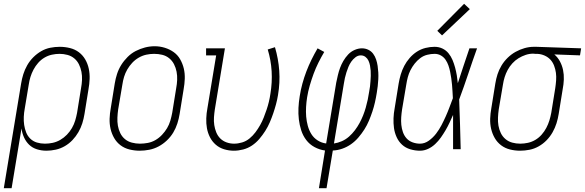

<svg xmlns="http://www.w3.org/2000/svg" viewBox="-36 -784 3074 1009"><path d="M-16 205 75 -345Q79 -370 86.5 -394Q94 -418 107 -441Q120 -464 139 -483Q158 -502 180.5 -515Q203 -528 228 -533Q253 -538 278 -538Q305 -538 331.5 -531.5Q358 -525 378.5 -509.5Q399 -494 412 -471.5Q425 -449 430.5 -423Q436 -397 435 -369.5Q434 -342 429 -315L408 -185Q404 -160 396.5 -136Q389 -112 376 -89.5Q363 -67 345 -48Q327 -29 304.5 -16Q282 -3 257 2.5Q232 8 208 8Q182 8 158 0.5Q134 -7 117 -23.5Q100 -40 90 -62.5Q80 -85 77 -109L25 205ZM200 -29Q221 -29 241.5 -33.5Q262 -38 281 -49Q300 -60 315.5 -76Q331 -92 342 -111Q353 -130 359 -150Q365 -170 369 -191L390 -321Q394 -342 395 -364Q396 -386 392 -406.5Q388 -427 379 -445.5Q370 -464 354.5 -477Q339 -490 318.5 -495.5Q298 -501 277 -501Q257 -501 236.5 -496.5Q216 -492 197.5 -481Q179 -470 164.5 -453.5Q150 -437 140 -418Q130 -399 124 -379.5Q118 -360 115 -339L94 -213Q90 -192 89 -170Q88 -148 91 -127.5Q94 -107 101.5 -88Q109 -69 123.5 -55Q138 -41 158 -35Q178 -29 200 -29Z M698 8Q671 8 644.5 1.5Q618 -5 597.5 -20.5Q577 -36 564 -58.5Q551 -81 545 -107Q539 -133 540 -160.5Q541 -188 546 -215L567 -345Q571 -370 579 -395Q587 -420 601 -442.5Q615 -465 634.5 -484.5Q654 -504 677.5 -516Q701 -528 726 -534.5Q751 -541 777 -541Q804 -541 830 -533Q856 -525 877 -510Q898 -495 911 -472Q924 -449 930 -423.5Q936 -398 935 -370Q934 -342 929 -315L908 -185Q904 -160 896 -135Q888 -110 874.5 -87.5Q861 -65 841 -46Q821 -27 797.5 -14.5Q774 -2 748.5 3Q723 8 698 8ZM699 -29Q720 -29 741 -33Q762 -37 781 -48Q800 -59 815.5 -75.5Q831 -92 842 -110.5Q853 -129 859 -149.5Q865 -170 869 -191L890 -321Q894 -342 895 -364Q896 -386 892 -407Q888 -428 878.5 -446.5Q869 -465 853 -478Q837 -491 816.5 -496Q796 -501 774 -501Q753 -501 732.5 -496.5Q712 -492 693 -481Q674 -470 659 -454Q644 -438 633 -419Q622 -400 616 -380Q610 -360 607 -339L585 -209Q582 -188 581 -166Q580 -144 583.5 -123.5Q587 -103 596 -84.5Q605 -66 620.5 -53Q636 -40 657 -34.5Q678 -29 699 -29Z M1193 8Q1167 8 1142 0.5Q1117 -7 1098 -23.5Q1079 -40 1067.5 -62.5Q1056 -85 1051.5 -110Q1047 -135 1048 -162Q1049 -189 1054 -215L1100 -493H1047V-530H1146L1093 -209Q1090 -189 1088.5 -168Q1087 -147 1090 -127Q1093 -107 1100.5 -88.5Q1108 -70 1121.5 -56.5Q1135 -43 1154 -36Q1173 -29 1194 -29Q1215 -29 1236.5 -35.5Q1258 -42 1275.5 -56.5Q1293 -71 1306.5 -89Q1320 -107 1331 -126.5Q1342 -146 1350 -166.5Q1358 -187 1365 -207.5Q1372 -228 1377 -249Q1382 -270 1385 -291Q1395 -351 1391.5 -409.5Q1388 -468 1371 -524L1409 -536Q1427 -475 1431.5 -412.5Q1436 -350 1425 -285Q1421 -260 1414.5 -236Q1408 -212 1400 -188.5Q1392 -165 1382 -141.5Q1372 -118 1358 -96Q1344 -74 1327 -54Q1310 -34 1288.5 -19.5Q1267 -5 1242 1.5Q1217 8 1193 8Z M1640 205 1672 7Q1643 3 1617 -11Q1591 -25 1573.5 -48Q1556 -71 1547 -99Q1538 -127 1534.5 -156.5Q1531 -186 1532.5 -217Q1534 -248 1539 -278Q1544 -311 1553 -344Q1562 -377 1574 -408.5Q1586 -440 1601 -470.5Q1616 -501 1633 -530L1668 -511Q1652 -484 1637.5 -455Q1623 -426 1612 -396Q1601 -366 1592 -335Q1583 -304 1578 -273Q1574 -248 1572.5 -222Q1571 -196 1573 -171.5Q1575 -147 1581.5 -123Q1588 -99 1600.5 -79Q1613 -59 1633.5 -46Q1654 -33 1678 -30L1731 -350Q1735 -369 1739.5 -388.5Q1744 -408 1751 -427Q1758 -446 1768.5 -464Q1779 -482 1793.5 -497.5Q1808 -513 1827.5 -521.5Q1847 -530 1866 -530Q1884 -530 1899.5 -522.5Q1915 -515 1925 -501.5Q1935 -488 1940.5 -471.5Q1946 -455 1948.5 -438Q1951 -421 1952 -403.5Q1953 -386 1952 -367.5Q1951 -349 1949 -331Q1947 -313 1944 -296Q1940 -271 1934.5 -246.5Q1929 -222 1921 -198Q1913 -174 1903 -150Q1893 -126 1879 -104Q1865 -82 1847.5 -61.5Q1830 -41 1808.5 -26Q1787 -11 1762.5 -2.5Q1738 6 1713 7L1680 205ZM1719 -30Q1740 -33 1760.5 -42Q1781 -51 1798 -66Q1815 -81 1829 -99.5Q1843 -118 1853.5 -137.5Q1864 -157 1872 -177Q1880 -197 1886 -218Q1892 -239 1896.5 -260Q1901 -281 1904 -302Q1907 -316 1908.5 -330Q1910 -344 1911 -358Q1912 -372 1912.5 -385.5Q1913 -399 1912 -412.5Q1911 -426 1908.5 -439.5Q1906 -453 1900.5 -465Q1895 -477 1884.5 -485Q1874 -493 1860 -493Q1845 -493 1832 -483Q1819 -473 1810 -460Q1801 -447 1795 -432.5Q1789 -418 1784.5 -403.5Q1780 -389 1776.5 -374Q1773 -359 1771 -344Z M2171 8Q2145 8 2120 0.5Q2095 -7 2077 -23.5Q2059 -40 2048.5 -63Q2038 -86 2034.5 -111Q2031 -136 2032 -162.5Q2033 -189 2038 -215L2059 -345Q2063 -369 2070 -392.5Q2077 -416 2088.5 -438Q2100 -460 2117 -479.5Q2134 -499 2155 -512.5Q2176 -526 2200 -532Q2224 -538 2248 -538Q2270 -538 2289 -529Q2308 -520 2321 -504Q2334 -488 2342 -469Q2350 -450 2355.5 -429.5Q2361 -409 2364.5 -388.5Q2368 -368 2370 -347Q2385 -392 2400 -438Q2415 -484 2431 -530H2471Q2447 -463 2424.5 -395.5Q2402 -328 2377 -261Q2380 -196 2381.5 -130.5Q2383 -65 2385 0H2345Q2345 -45 2345 -90Q2345 -135 2345 -180Q2336 -160 2326.5 -139.5Q2317 -119 2305.5 -99.5Q2294 -80 2281 -61.5Q2268 -43 2251 -27Q2234 -11 2213.5 -1.5Q2193 8 2171 8ZM2171 -29Q2196 -29 2218 -45Q2240 -61 2256 -82Q2272 -103 2284 -126Q2296 -149 2306.5 -172.5Q2317 -196 2326 -220Q2335 -244 2344 -268Q2343 -286 2342 -303.5Q2341 -321 2339.5 -338.5Q2338 -356 2335.5 -373Q2333 -390 2329.5 -407Q2326 -424 2320.5 -440Q2315 -456 2305.5 -470Q2296 -484 2281 -492.5Q2266 -501 2248 -501Q2229 -501 2209 -496Q2189 -491 2172.5 -478.5Q2156 -466 2143 -449.5Q2130 -433 2121 -415Q2112 -397 2107 -378Q2102 -359 2099 -339L2077 -209Q2074 -189 2072.5 -168.5Q2071 -148 2073 -128Q2075 -108 2081.5 -89.5Q2088 -71 2100.5 -57Q2113 -43 2132 -36Q2151 -29 2171 -29ZM2287 -598 2262 -622 2403 -764 2433 -736Z M2697 8Q2670 8 2644 1.5Q2618 -5 2597.5 -20.5Q2577 -36 2564 -58.5Q2551 -81 2545 -107Q2539 -133 2540 -160.5Q2541 -188 2546 -215L2567 -345Q2571 -370 2578.5 -393.5Q2586 -417 2599.5 -439.5Q2613 -462 2632 -480.5Q2651 -499 2673.5 -511.5Q2696 -524 2720.5 -531Q2745 -538 2769 -538Q2772 -538 2775.5 -538Q2779 -538 2783 -538L3018 -530L3012 -493L2877 -498Q2895 -483 2906.5 -461.5Q2918 -440 2923 -416Q2928 -392 2927 -366Q2926 -340 2921 -315L2900 -185Q2896 -160 2888.5 -136Q2881 -112 2868 -89Q2855 -66 2836.5 -47Q2818 -28 2795 -15Q2772 -2 2747 3Q2722 8 2697 8ZM2698 -29Q2718 -29 2738.5 -33.5Q2759 -38 2777.5 -49Q2796 -60 2810.5 -76.5Q2825 -93 2835 -112Q2845 -131 2851 -150.5Q2857 -170 2861 -191L2882 -321Q2885 -341 2886.5 -361.5Q2888 -382 2885.5 -401Q2883 -420 2876 -438.5Q2869 -457 2856.5 -470.5Q2844 -484 2826 -492Q2808 -500 2788 -501H2777Q2774 -501 2771.5 -501.5Q2769 -502 2766 -502Q2746 -502 2726.5 -495.5Q2707 -489 2689 -478Q2671 -467 2656.5 -451Q2642 -435 2632 -416.5Q2622 -398 2616 -378.5Q2610 -359 2607 -339L2585 -209Q2582 -188 2581 -166Q2580 -144 2583.5 -123.5Q2587 -103 2596 -84.5Q2605 -66 2620.5 -53Q2636 -40 2656 -34.5Q2676 -29 2698 -29Z"/></svg>

Font: Iosevka Slab Extralight
Style: Italic
Weight: 200
Italic angle: -9°
Monospace: yes
Designer: Belleve Invis
Foundry: Belleve Invis
Version: Version 11.1.1; ttfautohint (v1.8.3)